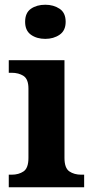

<svg xmlns="http://www.w3.org/2000/svg" viewBox="-20 -790 392 810"><path d="M171 -626Q135 -626 110.5 -643.5Q86 -661 86 -698Q86 -736 110.5 -753Q135 -770 171 -770Q206 -770 231.5 -753Q257 -736 257 -698Q257 -661 231.5 -643.5Q206 -626 171 -626ZM17 0V-53H29Q59 -53 79.5 -67Q100 -81 100 -124V-416Q100 -456 79.5 -469.5Q59 -483 29 -483H17V-536H252V-124Q252 -81 272.5 -67Q293 -53 323 -53H335V0Z"/></svg>

Font: Noto Serif Sinhala
Style: Bold
Weight: 700
Designer: Jelle Bosma - Monotype Design Team
Foundry: Monotype Imaging Inc.
Version: Version 2.007; ttfautohint (v1.8.4.7-5d5b)